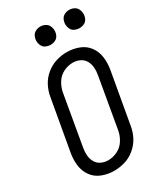

<svg xmlns="http://www.w3.org/2000/svg" viewBox="-234 -1042 972 1139"><g transform="rotate(-30 252.0 -472.5)"><path d="M243 -828Q227 -828 211.5 -835Q196 -842 188.5 -857.5Q181 -873 181 -890Q181 -907 188.5 -922.5Q196 -938 211.5 -945.5Q227 -953 243 -953Q260 -953 275.5 -945.5Q291 -938 298.5 -922.5Q306 -907 306 -890Q306 -873 298.5 -857.5Q291 -842 275.5 -835Q260 -828 243 -828ZM441 -828Q425 -828 409.5 -835Q394 -842 386.5 -857.5Q379 -873 379 -890Q379 -907 386.5 -922.5Q394 -938 409.5 -945.5Q425 -953 441 -953Q458 -953 473.5 -945.5Q489 -938 496.5 -922.5Q504 -907 504 -890Q504 -873 496.5 -857.5Q489 -842 473.5 -835Q458 -828 441 -828ZM197 8Q155 8 115.5 -7Q76 -22 52 -55Q28 -88 23 -130.5Q18 -173 26 -216L87 -561Q93 -598 111 -633Q129 -668 160.5 -694Q192 -720 228.5 -731.5Q265 -743 303 -743H304Q346 -743 385.5 -728Q425 -713 449 -680Q473 -647 478 -604.5Q483 -562 475 -519L414 -174Q408 -136 390 -101.5Q372 -67 340.5 -40.5Q309 -14 271.5 -3Q234 8 197 8ZM198 -64Q231 -64 262 -79.5Q293 -95 311.5 -124.5Q330 -154 336 -186L396 -531Q401 -557 399 -582.5Q397 -608 385 -629Q373 -650 350.5 -660.5Q328 -671 303 -671Q270 -671 239 -655.5Q208 -640 189.5 -610.5Q171 -581 165 -549L105 -204Q100 -178 102 -152.5Q104 -127 116 -106Q128 -85 150 -74.5Q172 -64 198 -64Z"/></g></svg>

Font: Iosevka SS08
Style: Italic
Weight: 400
Italic angle: -10°
Monospace: yes
Designer: Belleve Invis
Foundry: Belleve Invis
Version: 2.1.0; ttfautohint (v1.8.2)